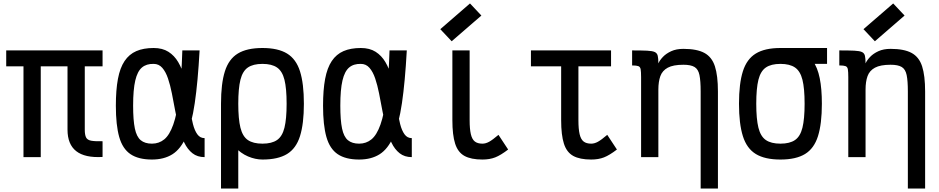

<svg xmlns="http://www.w3.org/2000/svg" viewBox="-20 -910 5440 1112"><path d="M574 -1Q472 5 421.5 -34.5Q371 -74 371 -159V-618H574V-526H16V-618H574V-526H471V-159Q471 -129 478.5 -114Q486 -99 508.5 -95Q531 -91 574 -92ZM116 0V-593H216V0Z M1165 -110V0Q1123 0 1094.5 -22.5Q1066 -45 1047.5 -83.5Q1029 -122 1016.5 -170Q1004 -218 994.5 -269.5Q985 -321 975.5 -369Q966 -417 953 -455.5Q940 -494 920 -517Q900 -540 870 -540Q828 -541 802 -519Q776 -497 763.5 -444Q751 -391 751 -298Q751 -214 761 -166Q771 -118 795 -98Q819 -78 860 -78Q901 -78 931.5 -103Q962 -128 983.5 -188.5Q1005 -249 1018 -353.5Q1031 -458 1036 -618H1136Q1126 -435 1108 -313Q1090 -191 1058.5 -119Q1027 -47 978.5 -16.5Q930 14 860 14Q782 14 736 -17Q690 -48 670.5 -116.5Q651 -185 651 -298Q651 -389 663 -453Q675 -517 701.5 -556.5Q728 -596 769.5 -614Q811 -632 870 -632Q921 -632 955.5 -610Q990 -588 1012 -550.5Q1034 -513 1047 -467Q1060 -421 1067.5 -371Q1075 -321 1081.5 -275Q1088 -229 1097.5 -191.5Q1107 -154 1123 -132Q1139 -110 1165 -110Z M1500 14Q1459 14 1416.5 -4Q1374 -22 1338.5 -60.5Q1303 -99 1281.5 -160.5Q1260 -222 1260 -309Q1260 -426 1282.5 -497Q1305 -568 1357.5 -600Q1410 -632 1500 -632Q1590 -632 1642.5 -600Q1695 -568 1717.5 -497Q1740 -426 1740 -309Q1740 -193 1717.5 -121.5Q1695 -50 1642.5 -18Q1590 14 1500 14ZM1260 182V-308H1360V182ZM1500 -78Q1554 -78 1584.5 -99Q1615 -120 1627.5 -170.5Q1640 -221 1640 -309Q1640 -398 1627.5 -448Q1615 -498 1584.5 -519Q1554 -540 1500 -540Q1446 -540 1415.5 -519Q1385 -498 1372.5 -448Q1360 -398 1360 -309Q1360 -221 1372.5 -170.5Q1385 -120 1415.5 -99Q1446 -78 1500 -78Z M2365 -110V0Q2323 0 2294.5 -22.5Q2266 -45 2247.5 -83.5Q2229 -122 2216.5 -170Q2204 -218 2194.5 -269.5Q2185 -321 2175.5 -369Q2166 -417 2153 -455.5Q2140 -494 2120 -517Q2100 -540 2070 -540Q2028 -541 2002 -519Q1976 -497 1963.5 -444Q1951 -391 1951 -298Q1951 -214 1961 -166Q1971 -118 1995 -98Q2019 -78 2060 -78Q2101 -78 2131.5 -103Q2162 -128 2183.5 -188.5Q2205 -249 2218 -353.5Q2231 -458 2236 -618H2336Q2326 -435 2308 -313Q2290 -191 2258.5 -119Q2227 -47 2178.5 -16.5Q2130 14 2060 14Q1982 14 1936 -17Q1890 -48 1870.5 -116.5Q1851 -185 1851 -298Q1851 -389 1863 -453Q1875 -517 1901.5 -556.5Q1928 -596 1969.5 -614Q2011 -632 2070 -632Q2121 -632 2155.5 -610Q2190 -588 2212 -550.5Q2234 -513 2247 -467Q2260 -421 2267.5 -371Q2275 -321 2281.5 -275Q2288 -229 2297.5 -191.5Q2307 -154 2323 -132Q2339 -110 2365 -110Z M2774 14Q2708 14 2670 -7Q2632 -28 2616 -78Q2600 -128 2600 -214V-618H2700V-214Q2700 -163 2707 -133Q2714 -103 2730 -90.5Q2746 -78 2774 -78Q2793 -78 2813 -89Q2833 -100 2867 -129L2923 -44Q2880 -11 2848 1.5Q2816 14 2774 14ZM2596 -671 2530 -741 2702 -890 2768 -820Z M3404 14Q3338 14 3300 -7Q3262 -28 3246 -78Q3230 -128 3230 -214V-588H3330V-214Q3330 -163 3337 -133Q3344 -103 3360 -90.5Q3376 -78 3404 -78Q3423 -78 3443 -89Q3463 -100 3497 -129L3553 -44Q3510 -11 3478 1.5Q3446 14 3404 14ZM3055 -526V-618H3519V-526Z M4038 182V-380Q4038 -442 4031 -475.5Q4024 -509 4002.5 -522Q3981 -535 3938 -535Q3879 -535 3847.5 -518Q3816 -501 3804.5 -469Q3793 -437 3793 -391V0H3693V-463L3793 -543Q3801 -561 3819.5 -580.5Q3838 -600 3867.5 -613.5Q3897 -627 3938 -627Q4016 -627 4059.5 -603.5Q4103 -580 4120.5 -526Q4138 -472 4138 -380V182ZM3693 -463Q3693 -494 3690.5 -508.5Q3688 -523 3677 -527Q3666 -531 3641 -531V-618Q3697 -618 3728 -616.5Q3759 -615 3772.5 -608.5Q3786 -602 3789.5 -586.5Q3793 -571 3793 -543Z M4500 14Q4410 14 4357.5 -18Q4305 -50 4282.5 -121.5Q4260 -193 4260 -309Q4260 -426 4282.5 -497Q4305 -568 4357.5 -600Q4410 -632 4500 -632Q4568 -632 4614 -614Q4660 -596 4687.5 -557.5Q4715 -519 4727.5 -457.5Q4740 -396 4740 -309Q4740 -193 4717.5 -121.5Q4695 -50 4642.5 -18Q4590 14 4500 14ZM4500 -78Q4554 -78 4584.5 -99Q4615 -120 4627.5 -170.5Q4640 -221 4640 -309Q4640 -398 4627.5 -448Q4615 -498 4584.5 -519Q4554 -540 4500 -540Q4446 -540 4415.5 -519Q4385 -498 4372.5 -448Q4360 -398 4360 -309Q4360 -221 4372.5 -170.5Q4385 -120 4415.5 -99Q4446 -78 4500 -78ZM4500 -540V-632H4770V-540Z M5238 182V-380Q5238 -442 5231 -475.5Q5224 -509 5202.5 -522Q5181 -535 5138 -535Q5079 -535 5047.5 -518Q5016 -501 5004.5 -469Q4993 -437 4993 -391V0H4893V-463L4993 -543Q5001 -561 5019.5 -580.5Q5038 -600 5067.5 -613.5Q5097 -627 5138 -627Q5216 -627 5259.5 -603.5Q5303 -580 5320.5 -526Q5338 -472 5338 -380V182ZM4893 -463Q4893 -494 4890.5 -508.5Q4888 -523 4877 -527Q4866 -531 4841 -531V-618Q4897 -618 4928 -616.5Q4959 -615 4972.5 -608.5Q4986 -602 4989.5 -586.5Q4993 -571 4993 -543ZM5047 -671 4981 -741 5153 -890 5219 -820Z"/></svg>

Font: Victor Mono Thin
Style: Regular
Weight: 100
Monospace: yes
Designer: Rune Bjørnerås
Version: Version 1.561;gftools[0.9.30]